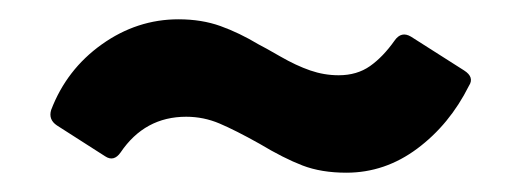

<svg xmlns="http://www.w3.org/2000/svg" viewBox="-20 -391 541 199"><path d="M249 -242Q224 -256 207.5 -263Q191 -270 173 -270Q130 -270 105 -233Q98 -223 89 -229L39 -261Q30 -267 33 -277Q49 -319 85.5 -345Q122 -371 165 -371Q189 -371 208.5 -364Q228 -357 248 -345Q254 -342 270.5 -332.5Q287 -323 301.5 -318Q316 -313 331 -313Q350 -313 363.5 -322.5Q377 -332 389 -349Q396 -359 406 -353L461 -318Q472 -311 466 -302Q446 -262 412.5 -237Q379 -212 339 -212Q313 -212 293.5 -219.5Q274 -227 249 -242Z"/></svg>

Font: Barlow Semi Condensed SemiBold
Style: Regular
Weight: 600
Width: 4
Designer: Jeremy Tribby
Foundry: Tribby Type
Version: Version 1.408